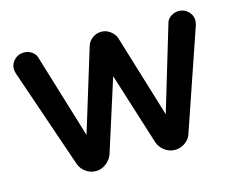

<svg xmlns="http://www.w3.org/2000/svg" viewBox="-79 -627 931 755"><g transform="rotate(-15 386.5 -249.0)"><path d="M159 -34 20 -440Q17 -451 17 -459Q17 -480 33 -495.5Q49 -511 71 -511Q89 -511 102.5 -502Q116 -493 121 -479L226 -134L329 -470Q335 -488 351 -499.5Q367 -511 387 -511Q406 -511 422.5 -499Q439 -487 445 -470L548 -132L652 -479Q657 -493 671 -502Q685 -511 702 -511Q724 -511 740 -495.5Q756 -480 756 -459Q756 -451 753 -440L614 -34Q608 -14 589 -0.5Q570 13 548 13Q525 13 506.5 -0.5Q488 -14 480 -35L387 -330L293 -35Q285 -15 266.5 -1Q248 13 226 13Q203 13 184.5 -0.5Q166 -14 159 -34Z"/></g></svg>

Font: 寒蝉全圆体 Bold
Style: Regular
Weight: 700
Designer: Warren2060
      Designed by Motoya company      

      [Varela Round]
      Joe Prince(Latin component); Avraham Cornf
Foundry: ChillType
Version: Version 3.200